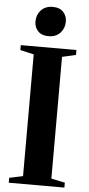

<svg xmlns="http://www.w3.org/2000/svg" viewBox="-63 -998 478 1033"><g transform="rotate(5 176.0 -481.5)"><path d="M99 -42V-699.5L25.5 -716.5V-743H326V-716.5L252 -699.5V-42L326 -26.5V0H25.5V-26.5ZM168.5 -804Q132.5 -804 112.8 -824.8Q93 -845.5 93 -877Q93 -913 116.2 -938Q139.5 -963 179.5 -963H180.5Q216.5 -963 236.2 -942Q256 -921 256 -890Q256 -854 232.8 -829Q209.5 -804 169.5 -804Z"/></g></svg>

Font: Merriweather 120pt
Style: Bold
Weight: 700
Designer: Eben Sorkin
Foundry: Eben Sorkin
Version: Version 2.100